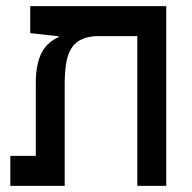

<svg xmlns="http://www.w3.org/2000/svg" viewBox="-20 -606 626 626"><path d="M522 0V-585.9H78.6V-498L165 -488.3H170.9V-484.9C128.9 -465.8 96.7 -428.7 96.7 -335.4V-97.7H13.7V0H190.9V-326.2C190.9 -428.7 207.5 -482.9 293 -488.3H427.7V0Z"/></svg>

Font: Cascadia Mono NF
Style: Regular
Weight: 400
Monospace: yes
Designer: Aaron Bell
Foundry: Saja Typeworks
Version: Version 2404.023